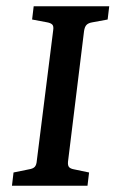

<svg xmlns="http://www.w3.org/2000/svg" viewBox="-20 -590 367 610"><path d="M18 0 23 -42 72 -52Q85 -54 90.5 -60Q96 -66 97 -80L149 -494Q151 -507 146 -512Q141 -517 130 -519L82 -528L87 -570H327L322 -528L273 -519Q261 -517 255 -511Q249 -505 247 -491L196 -76Q195 -64 199.5 -59Q204 -54 215 -52L263 -42L258 0Z"/></svg>

Font: Rasa Medium
Style: Italic
Weight: 500
Italic angle: -7.10001°
Designer: Anna Giedrys (Yrsa+Rasa design), David Brezina (Yrsa art-direction, Rasa art-direction, design)
Foundry: Rosetta Type Foundry
Version: Version 2.004